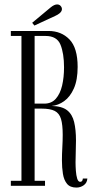

<svg xmlns="http://www.w3.org/2000/svg" viewBox="-20 -840 427 868"><path d="M325.5 8Q297 8 283 -9Q269 -26 264.5 -54Q260 -82 260 -114.5Q260 -144 261.8 -174Q263.5 -204 263.5 -230.5Q263.5 -276.5 255.8 -302.2Q248 -328 227.5 -338.5Q207 -349 167.5 -349H136.5V-22.5H183.5V0H29V-22.5H77V-677.5H29V-700H199Q257 -700 294 -661.8Q331 -623.5 331 -537.5Q331 -478.5 314 -440.2Q297 -402 270 -382.8Q243 -363.5 213.5 -361Q260 -360 283.5 -341.5Q307 -323 315.2 -288.2Q323.5 -253.5 323.5 -205Q323.5 -180.5 322.5 -155.2Q321.5 -130 321.5 -106.5Q321.5 -88.5 323 -67.8Q324.5 -47 329 -32.5Q333.5 -18 342.5 -18Q353.5 -18 354.5 -33H375Q373.5 -13 358.5 -2.5Q343.5 8 325.5 8ZM136.5 -371.5H180Q213 -371.5 232.5 -393.8Q252 -416 260.8 -453.2Q269.5 -490.5 269.5 -535.5Q269.5 -598 253.5 -637.8Q237.5 -677.5 185.5 -677.5H136.5ZM135.5 -724.5 125.5 -737 209 -806.5Q225.5 -820 238.5 -820Q251 -820 257.5 -808.5Q260 -804 260 -799Q260 -789.5 250.8 -781.2Q241.5 -773 229.5 -768Z"/></svg>

Font: Imbue 50pt Light
Style: Regular
Weight: 300
Designer: Tyler Finck
Foundry: Etcetera Type Company
Version: Version 1.102; ttfautohint (v1.8.3)